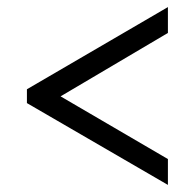

<svg xmlns="http://www.w3.org/2000/svg" viewBox="-20 -629 550 542"><path d="M454 -107V-180L151 -357L454 -536V-609L56 -377V-338Z"/></svg>

Font: Noto Serif Armenian SemiCondensed SemiBold
Style: Regular
Weight: 600
Width: 4
Designer: Monotype Design Team
Foundry: Monotype Imaging Inc.
Version: Version 2.008